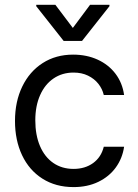

<svg xmlns="http://www.w3.org/2000/svg" viewBox="-20 -763 569 794"><path d="M42 -262.7Q42 -342.8 72 -405Q102.1 -467.3 156.5 -502.2Q210.9 -537.1 282.2 -537.1Q338.4 -537.1 383.8 -516.4Q429.2 -495.6 457.8 -457.8Q486.3 -419.9 493.2 -370.1H409.2Q403.3 -395.5 386.7 -416.5Q370.1 -437.5 344 -450.2Q317.9 -462.9 284.2 -462.9Q237.3 -462.9 201.4 -438.5Q165.5 -414.1 145.8 -369.4Q126 -324.7 126 -265.6Q126 -204.6 145.3 -159.2Q164.6 -113.8 200.4 -89.1Q236.3 -64.5 284.2 -64.5Q331.5 -64.5 365 -88.6Q398.4 -112.8 409.2 -156.2H493.2Q486.3 -108.4 459 -70.6Q431.6 -32.7 386.7 -11Q341.8 10.7 284.2 10.7Q210.4 10.7 155.5 -24.2Q100.6 -59.1 71.3 -121.1Q42 -183.1 42 -262.7ZM281.2 -647.5 352.5 -743.2H432.6V-737.3L319.3 -593.8H243.2L129.9 -737.3V-743.2H209Z"/></svg>

Font: Pretendard GOV
Style: Regular
Weight: 400
Designer: Base glyphs from Inter by Rasmus Andersson; Hangeul glyphs from Noto Sans CJK(Source Han Sans) by Jang Soo-young and Kan
Foundry: Kil Hyung-jin
Version: Version 1.309